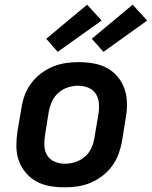

<svg xmlns="http://www.w3.org/2000/svg" viewBox="-20 -794 650 822"><path d="M256 8Q224 8 192.5 2.5Q161 -3 135 -17.5Q109 -32 89.5 -55.5Q70 -79 60 -108Q50 -137 50 -169Q50 -201 55 -233L72 -333Q76 -360 86 -387Q96 -414 114 -438Q132 -462 156 -480Q180 -498 207 -509Q234 -520 261.5 -524Q289 -528 317 -528Q349 -528 380.5 -522.5Q412 -517 438.5 -502.5Q465 -488 484.5 -464.5Q504 -441 513.5 -412Q523 -383 523.5 -351Q524 -319 518 -287L502 -187Q497 -160 487 -133Q477 -106 459 -82Q441 -58 417 -40Q393 -22 366.5 -11Q340 0 312 4Q284 8 256 8ZM258 -93Q280 -93 302 -100Q324 -107 342.5 -122.5Q361 -138 371 -159.5Q381 -181 384 -203L401 -303Q405 -327 403.5 -350Q402 -373 391 -391Q380 -409 359.5 -418Q339 -427 315 -427Q293 -427 271 -420Q249 -413 231 -397.5Q213 -382 203 -360.5Q193 -339 189 -317L173 -217Q169 -193 170 -170Q171 -147 182 -129Q193 -111 213.5 -102Q234 -93 258 -93ZM423 -572 373 -628 548 -774 610 -706ZM227 -572 178 -628 353 -774 415 -706Z"/></svg>

Font: Iosevka Aile
Style: Bold Italic
Weight: 700
Italic angle: -9°
Designer: Belleve Invis
Foundry: Belleve Invis
Version: Version 28.0.1; ttfautohint (v1.8.4)